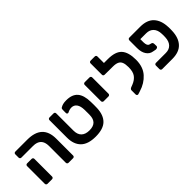

<svg xmlns="http://www.w3.org/2000/svg" viewBox="98 -1553 2408 2408"><g transform="rotate(-45 1301.5 -349.0)"><path d="M449 -7C453.7 -2.3 459.3 0 466 0H547C554.3 0 560.2 -2.3 564.5 -7C568.8 -11.7 571 -17.3 571 -24V-323C571 -488.3 482.3 -571 305 -571H93C86.3 -571 80.7 -568.8 76 -564.5C71.3 -560.2 69 -554.3 69 -547V-488C69 -481.3 71.3 -475.7 76 -471C80.7 -466.3 86.3 -464 93 -464H300C394.7 -464 442 -416.7 442 -322V-24C442 -17.3 444.3 -11.7 449 -7ZM76 -7C80.7 -2.3 86.3 0 93 0H173C180.3 0 186.3 -2.3 191 -7C195.7 -11.7 198 -17.3 198 -24V-338C198 -344.7 195.7 -350.3 191 -355C186.3 -359.7 180.3 -362 173 -362H93C86.3 -362 80.7 -359.8 76 -355.5C71.3 -351.2 69 -345.3 69 -338V-24C69 -17.3 71.3 -11.7 76 -7Z M740 -54C783.3 -11.3 850 10 940 10C1029.3 10 1094.8 -10.3 1136.5 -51C1178.2 -91.7 1200.7 -151.7 1204 -231C1204.7 -237.7 1205 -256.3 1205 -287C1205 -317.7 1204.7 -336.3 1204 -343C1202.7 -421.7 1185.7 -480 1153 -518C1120.3 -556 1069.3 -575 1000 -575C976 -575 956.3 -573 941 -569C925.7 -565 912 -559.3 900 -552C893.3 -548.7 889 -544.3 887 -539C885 -533.7 884 -527 884 -519V-464C884 -458 886 -453.2 890 -449.5C894 -445.8 898.7 -444 904 -444C908 -444 911.3 -445 914 -447C922.7 -452.3 933.3 -456.7 946 -460C958.7 -463.3 970 -465 980 -465C1010.7 -465 1034.5 -453.2 1051.5 -429.5C1068.5 -405.8 1077.3 -371 1078 -325V-302C1078 -294 1078.2 -282.7 1078.5 -268C1078.8 -253.3 1078.7 -242.7 1078 -236C1077.3 -190.7 1065.7 -156.8 1043 -134.5C1020.3 -112.2 986 -101 940 -101C892.7 -101 856.7 -113 832 -137C807.3 -161 795 -196 795 -242V-547C795 -554.3 792.8 -560.2 788.5 -564.5C784.2 -568.8 778.3 -571 771 -571H699C692.3 -571 686.7 -568.8 682 -564.5C677.3 -560.2 675 -554.3 675 -547V-237C675 -157.7 696.7 -96.7 740 -54Z M1307 -241C1311.7 -236.3 1317.3 -234 1324 -234H1409C1415.7 -234 1421.3 -236.3 1426 -241C1430.7 -245.7 1433 -251.3 1433 -258V-547C1433 -553.7 1430.7 -559.3 1426 -564C1421.3 -568.7 1415.7 -571 1409 -571H1324C1317.3 -571 1311.7 -568.8 1307 -564.5C1302.3 -560.2 1300 -554.3 1300 -547V-258C1300 -251.3 1302.3 -245.7 1307 -241Z M1923 -510C1885.7 -550.7 1822.7 -571 1734 -571H1714H1665V-686C1665 -693.3 1662.8 -699.2 1658.5 -703.5C1654.2 -707.8 1648.3 -710 1641 -710H1567C1560.3 -710 1554.7 -707.8 1550 -703.5C1545.3 -699.2 1543 -693.3 1543 -686V-484C1543 -477.3 1545.2 -471.8 1549.5 -467.5C1553.8 -463.2 1559.7 -461 1567 -461L1680 -460H1683H1710C1745.3 -460 1772.8 -455.3 1792.5 -446C1812.2 -436.7 1826.2 -421.5 1834.5 -400.5C1842.8 -379.5 1847 -350.7 1847 -314C1847 -260.7 1836.5 -220 1815.5 -192C1794.5 -164 1764.7 -142.3 1726 -127L1690 -113C1682.7 -109.7 1677 -105.5 1673 -100.5C1669 -95.5 1667 -90 1667 -84V-11C1667 -3.7 1669.7 2.3 1675 7C1680.3 11.7 1686.3 13 1693 11L1734 -2C1805.3 -23.3 1864 -59.7 1910 -111C1956 -162.3 1979 -230.3 1979 -315C1979 -404.3 1960.3 -469.3 1923 -510Z M2199 -402V-460H2303C2343.7 -460 2375.8 -447.5 2399.5 -422.5C2423.2 -397.5 2435.7 -362.3 2437 -317C2437.7 -310.3 2438 -300 2438 -286C2438 -271.3 2437.7 -260.7 2437 -254C2435 -208.7 2422.3 -173.5 2399 -148.5C2375.7 -123.5 2343.7 -111 2303 -111H2127C2120.3 -111 2114.7 -108.8 2110 -104.5C2105.3 -100.2 2103 -94.3 2103 -87V-24C2103 -17.3 2105.3 -11.7 2110 -7C2114.7 -2.3 2120.3 0 2127 0H2308C2388.7 0 2449.3 -22 2490 -66C2530.7 -110 2552.3 -172 2555 -252C2555.7 -258.7 2556 -270 2556 -286C2556 -301.3 2555.7 -312.3 2555 -319C2552.3 -399 2530.7 -461 2490 -505C2449.3 -549 2388.7 -571 2308 -571H2115C2108.3 -571 2102.8 -568.8 2098.5 -564.5C2094.2 -560.2 2091.7 -554.3 2091 -547V-410C2091 -361.3 2101 -321.8 2121 -291.5C2141 -261.2 2167.7 -243.3 2201 -238L2241 -230C2251.7 -228.7 2261.2 -230.3 2269.5 -235C2277.8 -239.7 2282 -246.3 2282 -255L2281 -292C2281 -299.3 2279.5 -305.8 2276.5 -311.5C2273.5 -317.2 2269.3 -321 2264 -323L2231 -332C2211 -338 2200.3 -361.3 2199 -402Z"/></g></svg>

Font: Rubik
Style: Regular
Weight: 500
Designer: Hubert & Fischer
Foundry: Hubert & Fischer
Version: Version 1.100